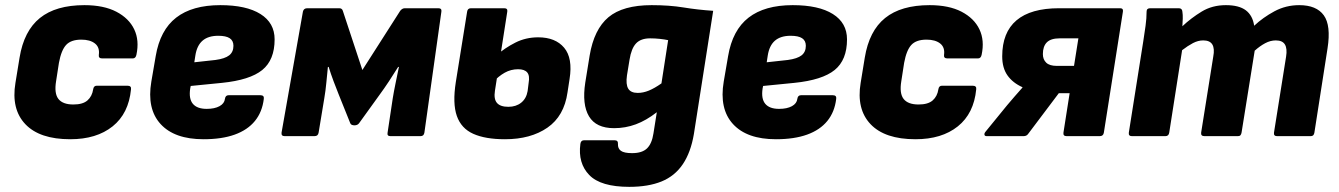

<svg xmlns="http://www.w3.org/2000/svg" viewBox="-20 -529 5202 746"><path d="M253 12Q134 12 78.5 -46.5Q23 -105 40 -207L56 -305Q73 -409 135 -459Q197 -509 308 -509Q383 -509 432 -483.5Q481 -458 501.5 -415Q522 -372 510 -316Q507 -302 496 -302H377Q362 -302 364 -316Q368 -345 349 -360Q330 -375 296 -375Q256 -375 237 -354.5Q218 -334 209 -285L198 -214Q190 -166 207 -144.5Q224 -123 265 -123Q302 -123 320 -139Q338 -155 342 -182Q344 -196 356 -196H475Q491 -196 489 -182Q480 -88 417.5 -38Q355 12 253 12Z M771 12Q658 12 604 -47Q550 -106 568 -212L585 -311Q602 -412 664.5 -460.5Q727 -509 836 -509Q937 -509 992 -474.5Q1047 -440 1047 -376Q1047 -296 999 -257Q951 -218 842 -207L721 -195L719 -185Q713 -145 729.5 -125.5Q746 -106 783 -106Q814 -106 833 -116.5Q852 -127 854 -145Q856 -159 868 -159H992Q1007 -159 1005 -145Q999 -94 970.5 -59Q942 -24 892 -6Q842 12 771 12ZM735 -287 817 -296Q854 -301 870.5 -314Q887 -327 887 -351Q887 -371 872.5 -380.5Q858 -390 828 -390Q789 -390 767 -371Q745 -352 739 -313Z M1086 0Q1072 0 1074 -14L1157 -484Q1160 -497 1174 -497H1298Q1309 -497 1312 -487L1388 -257L1535 -487Q1543 -497 1553 -497H1683Q1697 -497 1695 -484L1629 -14Q1627 0 1614 0H1497Q1483 0 1486 -14L1506 -147Q1510 -172 1517 -206Q1524 -240 1530 -269H1527Q1511 -243 1491.5 -213.5Q1472 -184 1455 -161L1375 -50Q1369 -42 1357 -42Q1353 -42 1348 -43.5Q1343 -45 1341 -50L1296 -162Q1287 -184 1276 -213.5Q1265 -243 1257 -269H1254Q1251 -240 1248 -208Q1245 -176 1240 -147L1218 -14Q1216 0 1202 0Z M1942 12Q1866 12 1819 -9Q1772 -30 1755 -78.5Q1738 -127 1751 -210L1795 -484Q1797 -497 1810 -497H1939Q1953 -497 1951 -484L1903 -176Q1898 -144 1911 -129Q1924 -114 1955 -114Q1985 -114 2005 -130Q2025 -146 2030 -175L2034 -207Q2039 -235 2028.5 -247.5Q2018 -260 1993 -260Q1965 -260 1941 -246.5Q1917 -233 1896 -210L1910 -315Q1942 -343 1982.5 -363.5Q2023 -384 2071 -384Q2138 -384 2172 -343.5Q2206 -303 2193 -222L2185 -170Q2172 -78 2107 -33Q2042 12 1942 12Z M2512 -509Q2581 -509 2636 -500Q2691 -491 2751 -487L2676 -8Q2664 63 2633 109Q2602 155 2550.5 176Q2499 197 2425 197Q2314 197 2269.5 151Q2225 105 2235 30Q2237 16 2249 16H2368Q2382 16 2381 30Q2380 48 2392.5 57Q2405 66 2436 66Q2475 66 2494 47.5Q2513 29 2519 -11L2532 -93Q2491 -61 2450.5 -46Q2410 -31 2366 -31Q2296 -31 2268.5 -77Q2241 -123 2254 -208L2271 -313Q2288 -415 2344 -462Q2400 -509 2512 -509ZM2458 -168Q2479 -168 2501 -177Q2523 -186 2550 -205L2576 -373Q2562 -376 2543.5 -378Q2525 -380 2506 -380Q2470 -380 2451.5 -360.5Q2433 -341 2426 -297L2416 -236Q2411 -201 2421 -184.5Q2431 -168 2458 -168Z M2995 12Q2882 12 2828 -47Q2774 -106 2792 -212L2809 -311Q2826 -412 2888.5 -460.5Q2951 -509 3060 -509Q3161 -509 3216 -474.5Q3271 -440 3271 -376Q3271 -296 3223 -257Q3175 -218 3066 -207L2945 -195L2943 -185Q2937 -145 2953.5 -125.5Q2970 -106 3007 -106Q3038 -106 3057 -116.5Q3076 -127 3078 -145Q3080 -159 3092 -159H3216Q3231 -159 3229 -145Q3223 -94 3194.5 -59Q3166 -24 3116 -6Q3066 12 2995 12ZM2959 -287 3041 -296Q3078 -301 3094.5 -314Q3111 -327 3111 -351Q3111 -371 3096.5 -380.5Q3082 -390 3052 -390Q3013 -390 2991 -371Q2969 -352 2963 -313Z M3537 12Q3418 12 3362.5 -46.5Q3307 -105 3324 -207L3340 -305Q3357 -409 3419 -459Q3481 -509 3592 -509Q3667 -509 3716 -483.5Q3765 -458 3785.5 -415Q3806 -372 3794 -316Q3791 -302 3780 -302H3661Q3646 -302 3648 -316Q3652 -345 3633 -360Q3614 -375 3580 -375Q3540 -375 3521 -354.5Q3502 -334 3493 -285L3482 -214Q3474 -166 3491 -144.5Q3508 -123 3549 -123Q3586 -123 3604 -139Q3622 -155 3626 -182Q3628 -196 3640 -196H3759Q3775 -196 3773 -182Q3764 -88 3701.5 -38Q3639 12 3537 12Z M3814 0Q3806 0 3805 -5.5Q3804 -11 3809 -17L3893 -120Q3908 -138 3922.5 -154.5Q3937 -171 3952 -188L3953 -190Q3915 -207 3894.5 -236Q3874 -265 3874 -310Q3874 -403 3929.5 -450Q3985 -497 4095 -497H4332Q4345 -497 4343 -484L4269 -14Q4267 0 4253 0H4124Q4110 0 4112 -14L4136 -167H4094L3975 -9Q3969 0 3957 0ZM4086 -273H4153L4170 -380H4097Q4063 -380 4047.5 -364.5Q4032 -349 4032 -319Q4032 -298 4045 -285.5Q4058 -273 4086 -273Z M4378 0Q4364 0 4366 -14L4422 -368Q4427 -400 4431 -429Q4435 -458 4435 -484Q4435 -497 4449 -497H4560Q4573 -497 4574 -484Q4576 -471 4575.5 -456.5Q4575 -442 4574 -427Q4608 -459 4649 -484Q4690 -509 4743 -509Q4794 -509 4820.5 -489Q4847 -469 4853 -429Q4887 -461 4931.5 -485Q4976 -509 5028 -509Q5095 -509 5123.5 -469.5Q5152 -430 5138 -341L5087 -14Q5085 0 5073 0H4942Q4928 0 4930 -14L4977 -309Q4982 -340 4972.5 -356Q4963 -372 4937 -372Q4916 -372 4895.5 -361Q4875 -350 4855 -332L4804 -14Q4803 -8 4800 -4Q4797 0 4790 0H4660Q4645 0 4647 -14L4694 -309Q4700 -340 4690.5 -356Q4681 -372 4655 -372Q4635 -372 4615 -361.5Q4595 -351 4573 -334L4523 -14Q4521 0 4508 0Z"/></svg>

Font: Sofia Sans Black
Style: Italic
Weight: 900
Italic angle: -9°
Version: Version 4.100-B